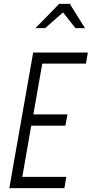

<svg xmlns="http://www.w3.org/2000/svg" viewBox="-20 -971 473 990"><path d="M433 -700 423 -643H198L152 -381H328L317 -323H141L95 -59H322L312 -1H28L151 -700ZM369 -826 305 -907 213 -826H163L285 -951H340L418 -826Z"/></svg>

Font: Marvel
Style: Italic
Weight: 400
Italic angle: -12°
Designer: Carolina Trebol
Foundry: Carolina Trebol
Version: Version 1.001